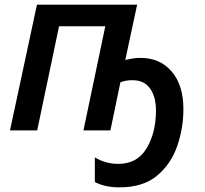

<svg xmlns="http://www.w3.org/2000/svg" viewBox="-20 -561 882 826"><path d="M494 245Q596 245 656 194.5Q716 144 742.5 67Q769 -10 769 -92Q769 -195 718.5 -253.5Q668 -312 585 -312Q565 -312 548 -309Q531 -306 519 -303L570 -541H139L23 0H140L234 -448H433L339 0H455L498 -207Q520 -216 550 -216Q600 -216 625.5 -180.5Q651 -145 651 -85Q651 9 611 76.5Q571 144 489 144Q434 144 388 116V222Q431 245 494 245Z"/></svg>

Font: Noto Sans UI Medium
Style: Italic
Weight: 500
Italic angle: -12°
Designer: Monotype Design Team
Foundry: Monotype Imaging Inc.
Version: Version 1.901